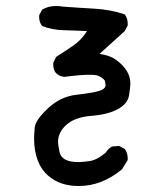

<svg xmlns="http://www.w3.org/2000/svg" viewBox="-20 -488 540 642"><path d="M243 134Q182 134 143 101Q94 60 94 -26Q94 -36 96 -61Q98 -86 140 -125.5Q182 -165 234.5 -171Q287 -177 310 -183.5Q333 -190 333 -204Q333 -206 331.5 -215Q330 -224 310 -234Q301 -238 279 -238Q249 -238 195 -231Q158 -236 158 -272V-278L168 -298Q195 -315 223.5 -334.5Q252 -354 271 -384Q232 -386 193 -387Q154 -388 121 -401Q111 -413 111 -431V-437L121 -456Q142 -468 168 -468Q178 -468 189 -466Q242 -462 295.5 -459Q349 -456 397 -440Q407 -427 407 -409V-403L397 -384L313 -308Q349 -302 368 -288Q416 -253 416 -209Q416 -198 411.5 -169.5Q407 -141 374 -123Q341 -105 284 -100.5Q227 -96 198 -67Q174 -43 174 -13Q174 -5 179 20Q186 54 242 54Q256 54 280 50.5Q304 47 333 23Q341 10 354 2L378 0L397 10Q407 23 407 41V47L388 78Q321 134 243 134Z"/></svg>

Font: Xiaolai Mono SC
Style: Regular
Weight: 400
Monospace: yes
Designer: LXGW / Nozomi Seto
Version: Version 3.113;September 30, 2024